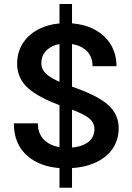

<svg xmlns="http://www.w3.org/2000/svg" viewBox="-20 -815 645 936"><path d="M270 100.1H331.1V4.4C370.6 2 406.2 -5.9 437.5 -19C514.2 -50.8 558.6 -111.3 558.6 -189.9C558.6 -235.8 541 -273.9 505.9 -304.7C470.7 -335.4 412.6 -364.7 331.1 -392.6V-600.1C356.9 -596.2 378.4 -587.4 395.5 -573.2C419.4 -553.7 431.2 -526.9 431.2 -492.2H547.9C547.9 -576.7 504.4 -641.1 430.7 -676.3C401.4 -689.9 368.2 -698.2 331.1 -701.2V-795.4H270V-700.7C235.8 -697.8 205.1 -689.9 177.7 -677.2C106 -644 63.5 -582.5 63.5 -504.4C63.5 -456.1 82 -415.5 119.1 -383.3C151.4 -355 201.7 -328.1 270 -302.2V-97.7C243.2 -102.1 221.2 -111.3 203.6 -125.5C177.7 -146 164.6 -175.3 164.6 -213.9H47.4C47.4 -145 70.3 -91.3 116.2 -52.7C155.8 -19.5 207 -0.5 270 4.4ZM408.7 -242.7C429.7 -227.5 440.4 -208.5 440.4 -186C440.4 -157.2 428.7 -135.3 405.3 -119.1C386.2 -106 361.3 -98.1 331.1 -95.7V-280.3C366.2 -267.1 392.1 -254.9 408.7 -242.7ZM215.8 -446.3C192.9 -462.9 181.6 -482.9 181.6 -506.8C181.6 -535.6 192.4 -558.6 214.4 -576.2C229.5 -588.4 248 -596.7 270 -600.1V-416C246.6 -426.3 228.5 -436.5 215.8 -446.3Z"/></svg>

Font: Estedad SemiBold
Style: Regular
Weight: 600
Designer: Amin Abedi
Version: Version 7.3